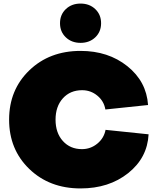

<svg xmlns="http://www.w3.org/2000/svg" viewBox="-20 -1030 882 1075"><path d="M571 -303 812 -278Q805 -146 697.5 -60.5Q590 25 431 25Q257 25 144 -84Q31 -193 31 -360Q31 -527 144 -636Q257 -745 431 -745Q586 -745 693 -659.5Q800 -574 809 -442L570 -417Q562 -464 525 -494.5Q488 -525 440 -525Q373 -525 332 -479.5Q291 -434 291 -360Q291 -286 332 -240.5Q373 -195 439 -195Q487 -195 524.5 -225.5Q562 -256 571 -303ZM431 -790Q381 -790 348.5 -821Q316 -852 316 -900Q316 -948 348.5 -979Q381 -1010 431 -1010Q481 -1010 513.5 -979Q546 -948 546 -900Q546 -852 513.5 -821Q481 -790 431 -790Z"/></svg>

Font: Metropolitano Black
Style: Regular
Weight: 900
Designer: Fonts by Alex Slobzheninov & Chris M. Simpson / Changes by Cristiano Sobral
Foundry: Fonts by Alex Slobzheninov & Chris M. Simpson / Changes by Cristiano Sobral
Version: Version 1.00;August 30, 2020;FontCreator 13.0.0.2681 64-bit